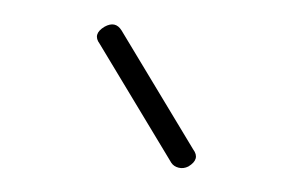

<svg xmlns="http://www.w3.org/2000/svg" viewBox="-20 -670 241 158"><path d="M135 -533Q131 -531 127 -532Q123 -533 121 -536L62 -634Q56 -642 66 -648Q75 -653 80 -645L139 -547Q145 -539 135 -533Z"/></svg>

Font: Zen Loop
Style: Regular
Weight: 400
Designer: Yoshimichi Ohira
Foundry: A-1 Corp ZenFonts
Version: Version 1.000; ttfautohint (v1.8.3)